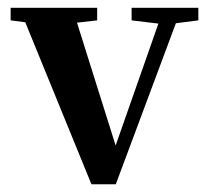

<svg xmlns="http://www.w3.org/2000/svg" viewBox="-20 -462 536 493"><path d="M214.8 11.2 44.9 -404.8 7.3 -409.7V-441.9H229.5V-409.7L177.7 -403.8L276.9 -88.4L386.7 -401.4L317.9 -409.7V-441.9H489.3V-409.7L431.6 -402.3L277.3 11.2Z"/></svg>

Font: Elstob 10pt SemiBold
Style: Regular
Weight: 600
Designer: Peter S. Baker
Version: Version 1.015